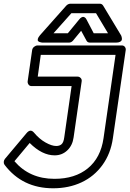

<svg xmlns="http://www.w3.org/2000/svg" viewBox="-52 -968 690 1022"><path d="M-27.8 -90.8Q-32.7 -97.7 -32 -106.4Q-31.2 -115.2 -25.9 -122.1L88.9 -258.8Q109.4 -283.7 127.9 -263.2Q157.2 -228 190.4 -209.5Q223.6 -190.9 247.1 -190.9Q265.6 -190.9 276.1 -200.7Q286.6 -210.4 290 -236.8L329.1 -509.8H116.2Q105.5 -509.8 99.9 -517.8Q94.2 -525.9 95.2 -535.2L119.1 -701.2Q120.6 -711.9 129.6 -719Q138.7 -726.1 147.9 -726.1H596.2Q606.9 -726.1 612.8 -718.3Q618.7 -710.4 617.2 -701.2L548.8 -231.9Q537.1 -149.9 493.2 -89.4Q449.2 -28.8 381.8 2.7Q314.5 34.2 231 34.2Q66.9 34.2 -27.8 -90.8ZM24.9 -109.9Q105.5 -16.1 237.8 -16.1Q347.2 -16.1 415.5 -72Q483.9 -127.9 499 -231.9L563 -675.8H165L148.9 -560.1H361.8Q370.1 -560.1 377.2 -553Q384.3 -545.9 382.8 -535.2L339.8 -236.8Q334 -193.8 306.2 -167.5Q278.3 -141.1 238.8 -141.1Q171.9 -141.1 106 -207ZM161.1 -780.8 300.8 -938Q311 -948.2 323.2 -948.2H479Q490.7 -948.2 497.1 -938L591.8 -780.8Q592.8 -779.3 594 -776.6Q595.2 -773.9 596.4 -767.1Q597.7 -760.3 596.2 -755.1Q594.7 -750 587.2 -745.6Q579.6 -741.2 565.9 -741.2H426.8Q413.6 -741.2 408.2 -752L379.9 -804.2L336.9 -752Q327.6 -741.2 314.9 -741.2H175.8Q173.8 -741.2 170.7 -741.5Q167.5 -741.7 160.9 -743.7Q154.3 -745.6 150.9 -749.3Q147.5 -752.9 149.4 -761.2Q151.4 -769.5 161.1 -780.8ZM232.9 -791H309.1L368.2 -862.8Q375.5 -872.6 382.6 -876Q389.6 -879.4 394.3 -877.7Q398.9 -876 402.3 -872.8Q405.8 -869.6 407.2 -866.2L409.2 -862.8L446.8 -791H522.9L459 -897.9H328.1Z"/></svg>

Font: Trueno ExtraBold Outline
Style: Italic
Weight: 800
Width: 6
Designer: Julieta Ulanovsky
Foundry: Julieta Ulanovsky
Version: Version 3.001b | FøM Fix